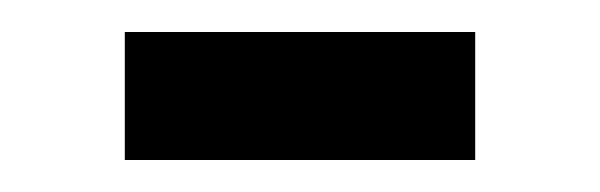

<svg xmlns="http://www.w3.org/2000/svg" viewBox="-20 -413 375 120"><path d="M58 -393H277V-313H58Z"/></svg>

Font: Unbounded Light
Style: Regular
Weight: 300
Designer: Luke Prowse, Jean-Baptiste Morizot, Fátima Lázaro, Florian Runge
Foundry: NaN
Version: Version 1.700